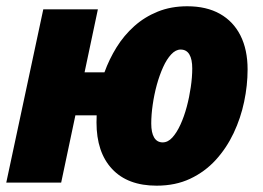

<svg xmlns="http://www.w3.org/2000/svg" viewBox="-21 -583 840 613"><path d="M479 9.8Q386.7 9.8 336.9 -43.5Q287.1 -96.7 287.1 -192.4Q287.1 -197.8 287.4 -203.6Q287.6 -209.5 287.6 -214.8H219.7L174.3 0H-1L117.2 -553.2H291.5L249 -352.1H312.5Q327.6 -394 351.1 -431.9Q374.5 -469.7 407.5 -499.3Q440.4 -528.8 482.7 -545.9Q524.9 -563 576.7 -563Q638.2 -563 681.2 -538.8Q724.1 -514.6 746.8 -469.5Q769.5 -424.3 769.5 -361.3Q769.5 -310.5 758.5 -258.3Q747.6 -206.1 724.9 -158Q702.1 -109.9 667.5 -72Q632.8 -34.2 585.9 -12.2Q539.1 9.8 479 9.8ZM498.5 -128.4Q515.1 -128.4 529.3 -144Q543.5 -159.7 555.2 -185.3Q566.9 -210.9 575.2 -241.9Q583.5 -272.9 588.1 -304.9Q592.8 -336.9 592.8 -364.3Q592.8 -394 583.5 -409.4Q574.2 -424.8 555.7 -424.8Q540 -424.8 525.6 -409.4Q511.2 -394 499.8 -368.7Q488.3 -343.3 479.7 -312.3Q471.2 -281.2 466.6 -249Q461.9 -216.8 461.9 -188.5Q461.9 -159.2 471.2 -143.8Q480.5 -128.4 498.5 -128.4Z"/></svg>

Font: Open Sans SemiCondensed ExtraBold
Style: Italic
Weight: 800
Width: 4
Italic angle: -12°
Designer: Monotype Design Team
Foundry: Monotype Imaging Inc.
Version: Version 3.003